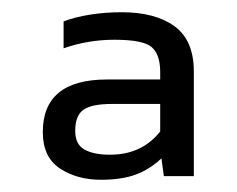

<svg xmlns="http://www.w3.org/2000/svg" viewBox="-20 -674 387 314"><path d="M145 -380Q106 -380 78 -398.5Q50 -417 50 -458Q50 -544 155 -544H242V-556Q242 -585 228 -597Q214 -609 167 -609Q124 -609 84 -595V-639Q102 -646 127 -650Q152 -654 179 -654Q234 -654 265.5 -631Q297 -608 297 -557V-386H248L244 -415Q225 -397 202 -388.5Q179 -380 145 -380ZM160 -421Q212 -421 242 -459V-504H163Q130 -504 116.5 -494.5Q103 -485 103 -460Q103 -438 118 -429.5Q133 -421 160 -421Z"/></svg>

Font: Kanit Light
Style: Regular
Weight: 300
Designer: Katatrad Team
Foundry: CadsonDemak
Version: Version 2.000; ttfautohint (v1.8.3)